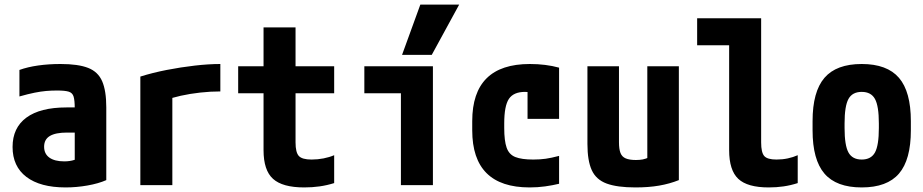

<svg xmlns="http://www.w3.org/2000/svg" viewBox="-20 -810 4040 840"><path d="M267 10Q156 10 95.5 -36Q35 -82 35 -167Q35 -251 95.5 -295.5Q156 -340 271 -340H376V-230H273Q223 -230 198 -215Q173 -200 173 -168Q173 -137 196 -120.5Q219 -104 261 -104Q286 -104 305.5 -110.5Q325 -117 343 -131L307 -58V-336Q307 -371 302 -387.5Q297 -404 280.5 -409Q264 -414 230 -414Q205 -414 182 -412Q159 -410 131.5 -404.5Q104 -399 65 -388V-504Q101 -517 147 -523.5Q193 -530 245 -530Q322 -530 365.5 -513Q409 -496 427 -454.5Q445 -413 445 -340V-22Q411 -7 363 1.5Q315 10 267 10Z M594 -475Q648 -492 709.5 -504Q771 -516 832 -523Q893 -530 944 -530V-410Q901 -410 856 -405Q811 -400 770.5 -391Q730 -382 699 -370L734 -435V0H594Z M1311 10Q1216 10 1174.5 -27.5Q1133 -65 1133 -153V-402H1022V-520H1133V-690H1273V-520H1442V-402H1273V-187Q1273 -143 1287.5 -127.5Q1302 -112 1343 -112Q1370 -112 1395.5 -117Q1421 -122 1442 -131V-9Q1410 1 1378 5.5Q1346 10 1311 10Z M1734 0V-402H1574V-520H1874V0ZM1869 -570H1739L1819 -790H1989Z M2297 10Q2046 10 2046 -240V-280Q2046 -530 2298 -530Q2368 -530 2426 -514V-290H2288V-495L2360 -390Q2342 -398 2320.5 -403Q2299 -408 2277 -408Q2227 -408 2206.5 -377.5Q2186 -347 2186 -270V-250Q2186 -194 2196.5 -164Q2207 -134 2234.5 -123Q2262 -112 2313 -112Q2343 -112 2367.5 -115.5Q2392 -119 2426 -128V-6Q2397 1 2364.5 5.5Q2332 10 2297 10Z M2760 10Q2680 10 2634 -7Q2588 -24 2569 -65.5Q2550 -107 2550 -180V-520H2688V-188Q2688 -158 2694.5 -141Q2701 -124 2717.5 -117Q2734 -110 2762 -110Q2779 -110 2792 -112.5Q2805 -115 2821.5 -122.5Q2838 -130 2864 -144L2812 -58V-520H2950V-22Q2910 -6 2864 2Q2818 10 2760 10Z M3343 10Q3250 10 3210 -27.5Q3170 -65 3170 -153V-612H3030V-730H3310V-187Q3310 -143 3323.5 -127.5Q3337 -112 3377 -112Q3403 -112 3426.5 -117Q3450 -122 3470 -131V-9Q3439 1 3408 5.5Q3377 10 3343 10Z M3750 10Q3639 10 3587 -50.5Q3535 -111 3535 -240V-280Q3535 -409 3587 -469.5Q3639 -530 3750 -530Q3861 -530 3913 -469.5Q3965 -409 3965 -280V-240Q3965 -111 3913 -50.5Q3861 10 3750 10ZM3750 -112Q3791 -112 3808 -143Q3825 -174 3825 -250V-270Q3825 -346 3808 -377Q3791 -408 3750 -408Q3709 -408 3692 -377Q3675 -346 3675 -270V-250Q3675 -174 3692 -143Q3709 -112 3750 -112Z"/></svg>

Font: M PLUS Code Latin
Style: Bold
Weight: 700
Designer: Coji Morishita
Foundry: UNDERFOREST DESIGN
Version: Version 1.002; ttfautohint (v1.8.3)